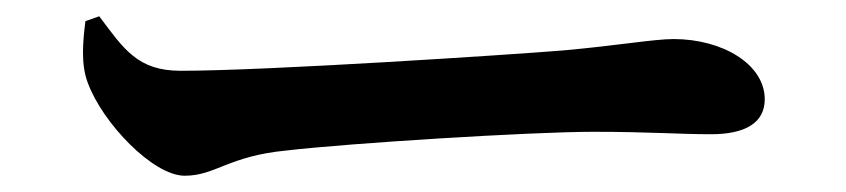

<svg xmlns="http://www.w3.org/2000/svg" viewBox="-20 -481 1040 236"><path d="M102 -461 85 -455C82 -431 79 -402 88 -379C106 -330 168 -265 207 -265C245 -265 260 -289 332 -296C409 -305 633 -319 709 -319C779 -319 814 -316 854 -316C896 -316 920 -330 920 -359C920 -402 868 -433 808 -433C784 -433 739 -425 672 -419C611 -414 309 -394 202 -394C149 -394 132 -421 102 -461Z"/></svg>

Font: Noto Serif CJK HK
Style: Bold
Weight: 700
Designer: Ryoko NISHIZUKA 西塚涼子 (kana & ideographs); Frank Grießhammer (Latin, Greek & Cyrillic); Wenlong ZHANG 张文龙 (bopomofo); San
Foundry: Adobe
Version: Version 2.001;hotconv 1.1.0;makeotfexe 2.6.0